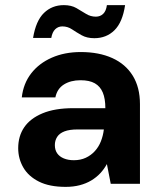

<svg xmlns="http://www.w3.org/2000/svg" viewBox="-20 -717 625 749"><path d="M236 12Q173 12 132 -8.5Q91 -29 71 -63.5Q51 -98 51 -139Q51 -186 74.5 -220.5Q98 -255 146 -275Q194 -295 266 -295H391Q391 -332 381 -356Q371 -380 350 -392Q329 -404 294 -404Q256 -404 229.5 -387.5Q203 -371 196 -337H65Q71 -391 101.5 -430.5Q132 -470 182 -492Q232 -514 295 -514Q366 -514 418 -490.5Q470 -467 498 -421.5Q526 -376 526 -311V0H412L397 -77Q386 -57 371 -41Q356 -25 336 -13Q316 -1 291 5.5Q266 12 236 12ZM268 -92Q294 -92 314.5 -101.5Q335 -111 350 -127.5Q365 -144 373.5 -165.5Q382 -187 385 -211V-212H282Q251 -212 231.5 -204.5Q212 -197 203 -183Q194 -169 194 -151Q194 -132 203 -119Q212 -106 229 -99Q246 -92 268 -92ZM348 -568Q319 -568 298.5 -579.5Q278 -591 261 -602.5Q244 -614 223 -614Q207 -614 195.5 -603Q184 -592 180 -569H109Q120 -636 151.5 -666.5Q183 -697 229 -697Q258 -697 278 -685.5Q298 -674 315.5 -663Q333 -652 354 -652Q371 -652 382.5 -663Q394 -674 397 -697H468Q458 -630 426.5 -599Q395 -568 348 -568Z"/></svg>

Font: DM Sans 16pt
Style: Bold
Weight: 700
Version: Version 4.004;gftools[0.9.30]